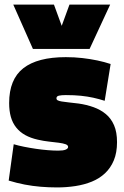

<svg xmlns="http://www.w3.org/2000/svg" viewBox="-20 -810 542 840"><path d="M18 -20 40 -179Q60 -173 85 -168Q110 -163 137 -159Q164 -155 189.5 -153Q215 -151 235 -151Q257 -151 267.5 -155.5Q278 -160 278 -167Q278 -175 267 -179Q256 -183 237 -185.5Q218 -188 194.5 -190.5Q171 -193 145 -199Q114 -206 90.5 -219Q67 -232 51 -252Q35 -272 27.5 -298.5Q20 -325 20 -359Q20 -463 82 -511.5Q144 -560 268 -560Q306 -560 340.5 -556Q375 -552 406 -545.5Q437 -539 464 -530L438 -369Q413 -377 388 -382.5Q363 -388 334 -391Q305 -394 268 -394Q249 -394 238 -391.5Q227 -389 227 -380Q227 -374 232.5 -371Q238 -368 250 -366Q262 -364 280.5 -362Q299 -360 324 -357Q359 -352 389.5 -341Q420 -330 443 -311Q466 -292 479 -262Q492 -232 492 -188Q492 -142 478 -108.5Q464 -75 439.5 -52Q415 -29 382 -15.5Q349 -2 310 4Q271 10 230 10Q193 10 157.5 7Q122 4 88 -2.5Q54 -9 18 -20ZM462 -790 372 -596H124L38 -790H216L250 -697L284 -790Z"/></svg>

Font: Georama Black
Style: Regular
Weight: 900
Designer: Jean-Baptiste Levee
Foundry: Production Type
Version: Version 1.001